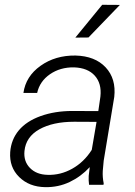

<svg xmlns="http://www.w3.org/2000/svg" viewBox="-20 -770 564 800"><path d="M18.1 0ZM351.1 0Q348.6 -18.6 349.6 -37.1L354 -73.7Q317.4 -34.2 270.3 -11.7Q223.1 10.7 168.5 9.8Q101.6 8.8 59.8 -32.5Q18.1 -73.7 22.5 -136.2Q26.4 -188.5 58.3 -226.8Q90.3 -265.1 149.4 -286.4Q208.5 -307.6 281.7 -307.6L389.6 -307.1L398.4 -367.7Q404.3 -421.9 375 -454.6Q345.7 -487.3 288.6 -489.3Q231 -490.2 188.2 -460.7Q145.5 -431.2 134.8 -382.8H77.6Q87.4 -452.1 148.9 -495.8Q210.4 -539.6 294.4 -538.6Q376 -536.6 420.2 -489.3Q464.4 -441.9 456.1 -366.2L412.1 -100.6L408.2 -58.1Q406.7 -31.7 412.1 -5.9L411.1 0ZM178.2 -41.5Q231.9 -39.6 281 -67.1Q330.1 -94.7 362.3 -145.5L382.3 -262.2L289.1 -262.7Q200.2 -262.7 144 -231.2Q87.9 -199.7 82 -141.1Q77.6 -98.1 104.7 -70.3Q131.8 -42.5 178.2 -41.5ZM405.8 -750 479.5 -749.5 348.6 -613.8 293.9 -613.3Z"/></svg>

Font: Roboto Light
Style: Italic
Weight: 300
Italic angle: -12°
Designer: Google
Version: Version 2.134; 2016; ttfautohint (v1.6)